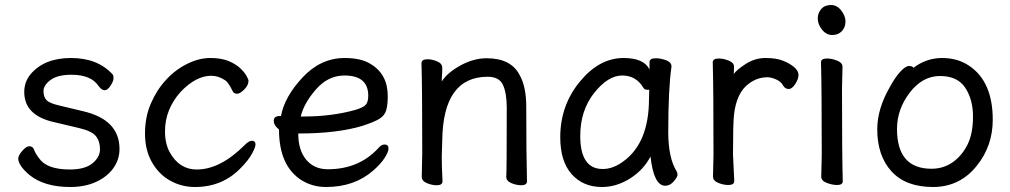

<svg xmlns="http://www.w3.org/2000/svg" viewBox="-20 -724 4041 768"><path d="M261 24Q157 24 98 -24Q53 -62 53 -90Q53 -102 69 -120.5Q85 -139 97 -139Q110 -139 115 -128Q122 -109 137 -90Q168 -46 260 -46Q319 -46 349.5 -70.5Q380 -95 380 -127Q380 -159 363.5 -179.5Q347 -200 295.5 -212Q244 -224 194 -236Q77 -263 77 -356Q77 -397 103 -428Q158 -492 264 -492Q370 -492 430 -427Q434 -423 434 -411Q434 -399 422 -381Q410 -363 399 -363Q387 -363 375 -379Q345 -425 266 -425Q210 -425 182 -404Q154 -383 154 -360Q154 -336 166 -323.5Q178 -311 217 -302L313 -279Q458 -245 458 -128Q458 -86 433.5 -51.5Q409 -17 364.5 3.5Q320 24 261 24Z M760 24Q706 24 660.5 -1.5Q615 -27 587.5 -75.5Q560 -124 560 -190Q560 -255 583 -309Q606 -363 643.5 -404Q681 -445 728.5 -468.5Q776 -492 821 -492Q865 -492 894 -480Q923 -468 940.5 -451.5Q958 -435 966 -420.5Q974 -406 974 -401Q974 -383 957 -366Q940 -349 929 -349Q917 -349 912 -357Q893 -395 882 -402Q854 -421 825 -421Q764 -421 702 -356Q640 -286 640 -199Q640 -149 659 -115Q697 -46 767 -46Q861 -46 959 -144Q976 -161 987 -161Q1002 -161 1002 -146Q1002 -135 987.5 -108.5Q973 -82 943 -52Q870 24 760 24Z M1284 24Q1231 24 1188 -2Q1096 -59 1096 -206Q1075 -222 1075 -241Q1075 -260 1100 -260H1104Q1118 -337 1190.5 -414.5Q1263 -492 1359 -492Q1423 -492 1461 -469Q1531 -428 1531 -340Q1531 -305 1525 -283.5Q1519 -262 1498 -249Q1477 -236 1431 -221Q1330 -190 1173 -190Q1173 -123 1205 -85Q1237 -47 1291 -47Q1414 -47 1491 -129Q1505 -146 1518 -146Q1534 -146 1534 -130Q1534 -117 1519 -93Q1504 -69 1473 -42Q1398 24 1284 24ZM1183 -258H1195Q1306 -258 1400 -284Q1434 -294 1443.5 -305.5Q1453 -317 1453 -341Q1453 -422 1358 -422Q1292 -422 1243.5 -366Q1195 -310 1183 -258Z M1727 17Q1708 17 1687.5 8.5Q1667 0 1667 -17L1669 -115Q1669 -364 1666 -471Q1666 -487 1690 -487Q1708 -487 1728.5 -478.5Q1749 -470 1749 -453V-439Q1747 -411 1747 -398Q1769 -433 1821.5 -462Q1874 -491 1927 -491Q2023 -491 2058 -425Q2085 -378 2085 -297Q2085 -105 2088 1Q2088 17 2065 17Q2046 17 2025.5 8.5Q2005 0 2005 -17Q2007 -34 2007 -293Q2007 -351 1992 -384Q1977 -417 1931 -417Q1752 -417 1749 -162L1747 -97Q1747 -59 1750 1Q1750 17 1727 17Z M2388 24Q2312 24 2266.5 -27.5Q2221 -79 2221 -175Q2221 -302 2299 -397Q2377 -492 2474 -492Q2556 -492 2578 -446V-475Q2578 -491 2603 -491Q2623 -491 2644.5 -483Q2666 -475 2666 -458Q2653 -368 2653 -195Q2653 -92 2687 -38Q2690 -32 2690 -25Q2690 -16 2675 1.5Q2660 19 2641 19Q2595 19 2582 -98Q2554 -44 2500 -10Q2446 24 2388 24ZM2391 -48Q2433 -48 2474 -79Q2576 -153 2576 -330L2577 -365H2568Q2559 -365 2554 -372Q2525 -422 2469 -422Q2412 -422 2356.5 -352Q2301 -282 2301 -180Q2301 -48 2391 -48Z M2893 16Q2874 16 2853 7.5Q2832 -1 2832 -18L2834 -106Q2834 -367 2831 -474Q2831 -490 2855 -490Q2874 -490 2895 -481.5Q2916 -473 2916 -458Q2916 -436 2915 -428Q2926 -444 2961 -467Q2999 -492 3042 -492Q3084 -492 3111 -481.5Q3138 -471 3156 -456Q3174 -441 3174 -424Q3174 -408 3161 -388Q3148 -368 3135 -368Q3121 -368 3113 -381Q3104 -398 3084 -406.5Q3064 -415 3050 -415Q3010 -415 2976 -390Q2926 -354 2916 -265Q2912 -230 2912 -106L2917 0Q2917 16 2893 16Z M3328 16Q3309 16 3287 7.5Q3265 -1 3265 -17L3267 -105Q3267 -368 3264 -475Q3264 -490 3288 -490Q3307 -490 3328.5 -481.5Q3350 -473 3350 -457L3348 -368Q3348 -105 3351 1Q3351 16 3328 16ZM3362 -638Q3362 -615 3347.5 -599.5Q3333 -584 3309 -584Q3285 -584 3268 -605.5Q3251 -627 3251 -650Q3251 -672 3265 -688Q3279 -704 3304 -704Q3328 -704 3345 -682Q3362 -660 3362 -638Z M3712 24Q3603 24 3546 -38.5Q3489 -101 3489 -207Q3489 -289 3540 -377Q3560 -414 3581 -437Q3602 -460 3616 -460Q3629 -460 3634 -453Q3686 -492 3748 -492Q3810 -492 3855 -462Q3951 -399 3951 -245Q3951 -141 3888 -62Q3820 24 3712 24ZM3706 -49Q3753 -49 3790 -74.5Q3827 -100 3849.5 -144.5Q3872 -189 3872 -258Q3872 -326 3841 -373Q3810 -420 3740 -420Q3670 -420 3619 -353.5Q3568 -287 3568 -208Q3568 -49 3706 -49Z"/></svg>

Font: LXGW WenKai TC
Style: Bold
Weight: 700
Designer: LXGW / Fontworks Inc.
Foundry: LXGW / Fontworks Inc.
Version: Version 1.330;April 28, 2024